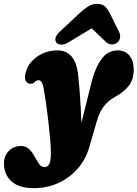

<svg xmlns="http://www.w3.org/2000/svg" viewBox="-122 -735 716 1000"><path d="M355 -308Q374.5 -384.5 407.5 -428.5Q440.5 -472.5 490.5 -472.5Q530.5 -472.5 552.5 -445Q574.5 -417.5 574.5 -373Q574.5 -323.5 550.8 -291Q527 -258.5 480 -232Q441.5 -211 418.8 -181.2Q396 -151.5 382 -103L343.5 30Q324 97 281.2 145Q238.5 193 180 219Q121.5 245 54.5 245Q-23 245 -62.2 209.5Q-101.5 174 -101.5 115.5Q-101.5 77.5 -76.5 51.5Q-51.5 25.5 -12.5 25.5Q14 25.5 30.2 42Q46.5 58.5 58.2 80.2Q70 102 81.2 118.5Q92.5 135 109 135Q126 135 134.5 119.8Q143 104.5 143 59Q143 31.5 139.2 -11.8Q135.5 -55 129.8 -104Q124 -153 117.5 -198.2Q111 -243.5 105.5 -274.5Q101.5 -297.5 94.2 -307.5Q87 -317.5 79 -317.5Q69 -317.5 59 -307.5Q44 -293.5 24.5 -301.5Q13.5 -306 9.2 -321.8Q5 -337.5 15 -367.5Q28.5 -410 73.5 -441.2Q118.5 -472.5 178 -472.5Q222.5 -472.5 250 -441.8Q277.5 -411 285 -344.5Q290.5 -294 295 -229.8Q299.5 -165.5 302 -95ZM235.5 -515Q214 -501.5 196.5 -502.5Q179 -503.5 171.5 -513.5Q163.5 -524 167.5 -538.5Q171.5 -553 191 -571.5L291 -665Q316 -688 337.2 -701.5Q358.5 -715 384 -715Q410.5 -715 424.5 -701.8Q438.5 -688.5 450.5 -665L498 -569Q506.5 -552 502.8 -536.5Q499 -521 489.5 -513.5Q476 -503.5 460 -503.5Q444 -503.5 429.5 -517L355.5 -587.5Z"/></svg>

Font: Fraunces 72pt SuperSoft Black
Style: Italic
Weight: 900
Italic angle: -16°
Version: Version 1.000;[b76b70a41]